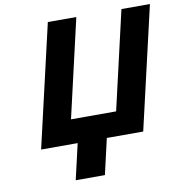

<svg xmlns="http://www.w3.org/2000/svg" viewBox="-97 -804 1044 1102"><g transform="rotate(-10 425.0 -253.0)"><path d="M850 -714 685 0H473L425 208H255L303 0H90L255 -714H421L289 -141H552L684 -714Z"/></g></svg>

Font: Passageway
Style: BdIt
Weight: 700
Foundry: Ascender Corporation
Version: Version 1.11